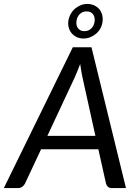

<svg xmlns="http://www.w3.org/2000/svg" viewBox="-52 -957 704 977"><path d="M433.5 -265.5 368 -562Q365.5 -575.5 362 -593.2Q358.5 -611 356 -631.5Q348.5 -610.5 341 -593Q333.5 -575.5 327.5 -561.5L189 -265.5ZM589 0H517Q504.5 0 497.5 -6.2Q490.5 -12.5 487.5 -22.5L448.5 -197.5H157L75 -22.5Q70.5 -13.5 61.2 -6.8Q52 0 40.5 0H-32.5L318.5 -716.5H413.5ZM295.5 -848.5Q298 -868 307 -884.5Q316 -901 329.2 -912.5Q342.5 -924 358.8 -930.5Q375 -937 392 -937Q410 -937 425.2 -930.5Q440.5 -924 451.2 -912.5Q462 -901 467 -884.5Q472 -868 470 -848.5Q468 -829 459.2 -813Q450.5 -797 437 -785.5Q423.5 -774 407 -767.5Q390.5 -761 372.5 -761Q355 -761 340.2 -767.5Q325.5 -774 314.8 -785.5Q304 -797 298.8 -813Q293.5 -829 295.5 -848.5ZM337 -848.5Q334.5 -826.5 345.5 -812.5Q356.5 -798.5 378 -798.5Q398.5 -798.5 412.8 -812.5Q427 -826.5 429.5 -848.5Q432 -871 421 -885Q410 -899 389 -899Q367.5 -899 353.5 -885Q339.5 -871 337 -848.5Z"/></svg>

Font: Lato 2
Style: Italic
Weight: 400
Italic angle: -7°
Designer: Lukasz Dziedzic with Adam Twardoch and Botio Nikoltchev
Foundry: tyPoland Lukasz Dziedzic
Version: Version 2.015; 2015-08-06; http://www.latofonts.com/